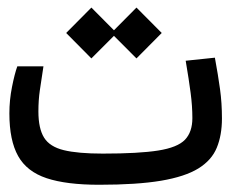

<svg xmlns="http://www.w3.org/2000/svg" viewBox="-20 -498 626 520"><path d="M248.5 2.4Q159.7 2.4 106.2 -15.4Q52.7 -33.2 29.1 -75.4Q5.4 -117.7 5.4 -190.9Q5.4 -227.1 12.5 -262.5Q19.5 -297.9 26.9 -318.4H97.7Q91.8 -280.3 87.9 -253.4Q84 -226.6 84 -196.3Q84 -149.9 99.4 -125.2Q114.7 -100.6 152.8 -91.3Q190.9 -82 258.3 -82Q356 -82 408.4 -90.3Q460.9 -98.6 481 -119.6Q501 -140.6 501 -178.2Q501 -210.9 496.3 -246.3Q491.7 -281.7 482.9 -333.5L562 -341.8Q570.8 -293.9 575.9 -256.6Q581.1 -219.2 581.1 -177.2Q581.1 -131.8 567.1 -97.9Q553.2 -64 517.1 -41.7Q481 -19.5 416 -8.5Q351.1 2.4 248.5 2.4ZM349.6 -339.8 288.6 -400.9 227.5 -339.8 159.2 -408.7 227.5 -477.5 288.6 -416 349.6 -477.5 418 -408.7Z"/></svg>

Font: CaskaydiaMono NF SemiLight
Style: Regular
Weight: 350
Designer: Aaron Bell
Foundry: Saja Typeworks
Version: Version 2111.001; ttfautohint (v1.8.4);Nerd Fonts 3.1.1